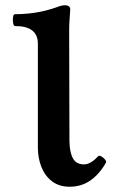

<svg xmlns="http://www.w3.org/2000/svg" viewBox="-20 -699 446 730"><path d="M245 11Q205 11 178 -9.5Q151 -30 137.5 -64Q124 -98 124 -138V-533Q124 -600 37 -600Q32 -600 30 -611Q28 -622 29.5 -633.5Q31 -645 37 -645Q62 -645 87.5 -647.5Q113 -650 137 -655Q156 -659 175.5 -665Q195 -671 208 -676Q219 -679 226 -679Q248 -679 247 -662Q246 -644 244.5 -625Q243 -606 243 -583L244 -166Q244 -123 256.5 -98.5Q269 -74 299 -74Q325 -74 353 -105Q357 -109 365 -104.5Q373 -100 379 -93Q385 -86 383 -81Q359 -38 324.5 -13.5Q290 11 245 11Z"/></svg>

Font: Junicode SmExp
Style: Bold
Weight: 700
Width: 6
Designer: Peter S. Baker
Version: Version 2.205; ttfautohint (v1.8.4)